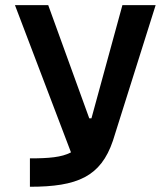

<svg xmlns="http://www.w3.org/2000/svg" viewBox="-20 -713 626 733"><path d="M94.2 0C275.4 0 364.7 -38.6 411.1 -175.8L574.2 -693.4H447.3L329.1 -261.2H320.8L164.1 -693.4H37.1L251 -131.3C215.3 -112.3 165.5 -108.4 94.2 -108.4Z"/></svg>

Font: Cascadia Code NF SemiBold
Style: Regular
Weight: 600
Monospace: yes
Designer: Aaron Bell
Foundry: Saja Typeworks
Version: Version 2404.023